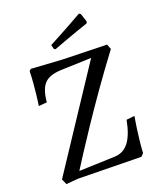

<svg xmlns="http://www.w3.org/2000/svg" viewBox="-153 -938 874 1039"><g transform="rotate(-20 284.0 -419.0)"><path d="M242 -703C347 -743 448 -777 448 -777L452 -787L436 -835L427 -841C427 -841 322 -781 228 -732L234 -708ZM48 3 118 -3 480 3 495 -13C500 -109 520 -218 520 -218L473 -213C451 -99 410 -48 341 -47L138 -40C181 -108 335 -351 524 -602L513 -631L255 -638L80 -649L70 -640C68 -548 52 -445 52 -445L99 -449C110 -550 142 -583 234 -587L407 -593L34 -29Z"/></g></svg>

Font: Alegreya SC
Style: Regular
Weight: 400
Designer: Juan Pablo del Peral
Foundry: Huerta Tipografica
Version: Version 2.007;PS 002.007;hotconv 1.0.88;makeotf.lib2.5.64775